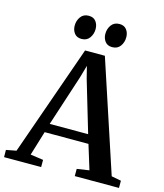

<svg xmlns="http://www.w3.org/2000/svg" viewBox="-152 -1057 990 1158"><g transform="rotate(15 343.0 -478.0)"><path d="M46.5 -57 289.5 -748H413L641 -56.5L701.5 -45V0H425.5V-45L502 -56.5L455 -209H181.5L135 -56.5L215.5 -45V0H-16L-16.5 -45ZM438 -265 343 -585.5 324 -661 302 -584 198 -265ZM249.5 -809.5Q220.5 -809.5 205.2 -829.2Q190 -849 190 -877Q190 -908.5 207.5 -932.2Q225 -956 257 -956H258Q287.5 -956 302.5 -936.2Q317.5 -916.5 317.5 -888.5Q317.5 -857.5 300.2 -833.5Q283 -809.5 250.5 -809.5ZM441 -809.5Q412 -809.5 396.8 -829.2Q381.5 -849 381.5 -877Q381.5 -908.5 399 -932.2Q416.5 -956 449 -956H450Q479 -956 494 -936.2Q509 -916.5 509 -888.5Q509 -857.5 491.8 -833.5Q474.5 -809.5 442 -809.5Z"/></g></svg>

Font: Merriweather 48pt SemiBold
Style: Regular
Weight: 600
Version: Version 2.100